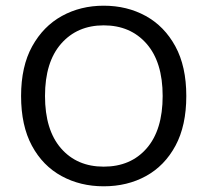

<svg xmlns="http://www.w3.org/2000/svg" viewBox="-20 -641 729 674"><path d="M634 -304Q634 -200 596 -129.5Q558 -59 492.5 -23Q427 13 344 13Q262 13 196 -23Q130 -59 92 -129.5Q54 -200 54 -304Q54 -408 93 -478.5Q132 -549 197.5 -585Q263 -621 344 -621Q426 -621 491.5 -585Q557 -549 595.5 -478.5Q634 -408 634 -304ZM551 -304Q551 -423 494.5 -487.5Q438 -552 344 -552Q251 -552 194.5 -487.5Q138 -423 138 -304Q138 -185 194 -120.5Q250 -56 344 -56Q439 -56 495 -120.5Q551 -185 551 -304Z"/></svg>

Font: Baloo Bhaijaan 2
Style: Regular
Weight: 400
Designer: Sanskriti Dholi, Noopur Datye and Ek Type
Foundry: Ek Type
Version: Version 1.701